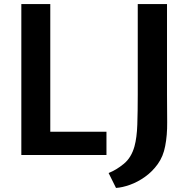

<svg xmlns="http://www.w3.org/2000/svg" viewBox="-20 -763 941 945"><path d="M85 0V-743H227.5V-114.5H504V0ZM551 162 514.5 88.5Q552 74 589.2 43.5Q626.5 13 642 -43Q653.5 -85 655.8 -149Q658 -213 658 -297V-743H802V-299Q802 -226.5 802.8 -161.8Q803.5 -97 793 -44Q783.5 7 756.5 44.5Q729.5 82 693.5 107.5Q657.5 133 619.8 146.5Q582 160 551 162Z"/></svg>

Font: Merriweather Sans SemiBold
Style: Regular
Weight: 600
Designer: Eben Sorkin
Foundry: Eben Sorkin
Version: Version 2.001